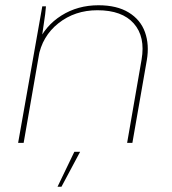

<svg xmlns="http://www.w3.org/2000/svg" viewBox="-20 -544 655 731"><path d="M141 -520H155Q154 -506 152 -490Q150 -474 147 -455Q143 -424 138 -393L137 -385L70 0H49ZM355 -524Q425 -524 470 -496.5Q515 -469 532 -421.5Q549 -374 539 -315L484 0H464L519 -317Q534 -404 489.5 -454.5Q445 -505 351 -505Q265 -505 202.5 -455.5Q140 -406 126 -325L123 -379Q152 -446 214 -485Q276 -524 355 -524ZM263 34H285L214 167H199Z"/></svg>

Font: Fixel Italic Variable 20240409 Display Thin
Style: Italic
Weight: 100
Italic angle: -10°
Designer: AlfaBravo + MacPaw
Foundry: Kyrylo Tkachov, Marchela Mozhyna, Serhii Makarenko, Maria Weinstein, Zakhar Kryvoshyya
Version: Version 1.211;Glyphs 3.2 (3225)